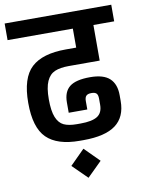

<svg xmlns="http://www.w3.org/2000/svg" viewBox="-101 -718 721 956"><g transform="rotate(-10 259.5 -239.5)"><path d="M0 0ZM141 -244Q141 -185 154 -153Q167 -121 191.5 -109.5Q216 -98 257 -98H276Q334 -98 361 -115Q388 -132 388 -173V-204Q388 -223 380.5 -230.5Q373 -238 355 -238Q337 -238 329 -230Q321 -222 321 -204V-161H227V-213Q227 -267 258.5 -292Q290 -317 362 -317Q430 -317 461 -288Q492 -259 492 -203V-174Q492 -93 439 -53.5Q386 -14 276 -14H257Q144 -14 90.5 -66.5Q37 -119 37 -244Q37 -370 93 -422Q149 -474 267 -474H320V-570H-10V-654H529V-570H424V-390H267Q224 -390 197 -378.5Q170 -367 155.5 -335Q141 -303 141 -244ZM194 102 268 28 342 102 268 175Z"/></g></svg>

Font: Biryani SemiBold
Style: Regular
Weight: 600
Designer: Dan Reynolds and Mathieu Réguer
Foundry: Dan Reynolds and Mathieu Réguer
Version: Version 1.004; ttfautohint (v1.1) -l 5 -r 5 -G 72 -x 0 -D la